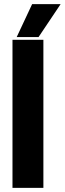

<svg xmlns="http://www.w3.org/2000/svg" viewBox="-20 -912 314 932"><path d="M190.6 -718.8V0H40.6V-718.8ZM61.1 -732.2 135.9 -891.8H274.2L167.2 -732.2Z"/></svg>

Font: Inter Display V
Style: Regular
Weight: 400
Designer: Rasmus Andersson
Foundry: rsms
Version: Version 3.015;git-src